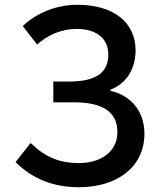

<svg xmlns="http://www.w3.org/2000/svg" viewBox="-20 -770 667 803"><path d="M311 13C464 13 584 -67 584 -211C584 -308 524 -372 442 -390V-395C510 -421 547 -483 547 -559C547 -678 453 -750 304 -750C214 -750 132 -715 75 -661L135 -584C181 -624 236 -649 301 -649C377 -649 433 -614 433 -542C433 -469 386 -429 269 -429H203V-342H291C407 -342 471 -303 471 -218C471 -134 400 -88 310 -88C231 -88 171 -111 108 -172L45 -92C120 -18 208 13 311 13Z"/></svg>

Font: DAIFUKU Sans JP Medium
Style: Regular
Weight: 500
Designer: Original font ‘Source Han Sans JP’ : Ryoko NISHIZUKA  (kana, bopomofo & ideographs); Paul D. Hunt (Latin, Greek & Cyrill
Foundry: Daifuku
Version: Version 1.000